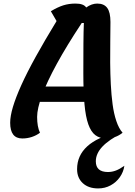

<svg xmlns="http://www.w3.org/2000/svg" viewBox="-20 -750 756 1076"><path d="M105 26Q37 26 37 -62Q37 -99 52.5 -151Q68 -203 99.5 -273Q131 -343 180.5 -432.5Q230 -522 297 -632L265 -687Q303 -710 334.5 -720Q366 -730 403 -730Q449 -730 463 -708Q494 -730 525 -730Q563 -730 581 -705.5Q599 -681 599 -627Q599 -576 598 -517.5Q597 -459 597.5 -397.5Q598 -336 601 -277Q604 -218 611 -165.5Q618 -113 632 -71.5Q646 -30 667 -6Q627 26 576 26Q539 26 514.5 7.5Q490 -11 475 -53Q460 -95 453.5 -165.5Q447 -236 447 -340Q447 -435 447.5 -505Q448 -575 450 -621H438Q354 -494 298.5 -392.5Q243 -291 215.5 -216Q188 -141 188 -95Q188 -40 204 -6Q184 9 158.5 17.5Q133 26 105 26ZM154 -179 172 -265H518L502 -179ZM530 306Q476 306 444 276.5Q412 247 412 198Q412 122 469 70Q526 18 635 -6H667Q590 33 553.5 72Q517 111 517 154Q517 214 585 214Q608 214 630 205.5Q652 197 677 179Q672 214 651.5 243Q631 272 599.5 289Q568 306 530 306Z"/></svg>

Font: Lemonada Medium
Style: Regular
Weight: 500
Designer: Mohamed Gaber (Arabic), Eduardo Tunni (Latin)
Foundry: Kief Type Foundry
Version: Version 4.004; ttfautohint (v1.8.2)